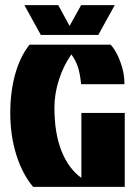

<svg xmlns="http://www.w3.org/2000/svg" viewBox="-20 -728 540 748"><path d="M109 0Q67 -50 43.5 -125Q20 -200 20 -288Q20 -370 39 -438.5Q58 -507 95 -554H411Q432 -532 448.5 -488Q465 -444 465 -400H296Q292 -441 283.5 -467Q275 -493 258 -516Q227 -472 209.5 -417Q192 -362 192 -309Q192 -209 219.5 -140Q247 -71 297 -35V-288H466V0ZM75 -708H207L251 -627L296 -708H427L363 -592H139Z"/></svg>

Font: Tac One
Style: Regular
Weight: 400
Designer: Oluseyi Olusanya, David Udoh, Eyiyemi Adegbite, Mirko Velimirović
Version: Version 1.003; ttfautohint (v1.8.4.7-5d5b)